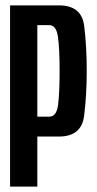

<svg xmlns="http://www.w3.org/2000/svg" viewBox="-20 -695 363 715"><path d="M17.5 0H119V-186.5H199.5Q283.5 -186.5 293.2 -263.5Q303 -340.5 303 -431.5Q303 -522 293.5 -598.5Q284 -675 199.5 -675H17.5ZM119 -260.5V-601.5H163.5Q189.5 -601.5 195.8 -558Q202 -514.5 202 -431Q202 -347.5 196.2 -304Q190.5 -260.5 163.5 -260.5Z"/></svg>

Font: Anybody ExtraCondensed Medium
Style: Regular
Weight: 500
Width: 2
Version: Version 1.113;gftools[0.9.25]